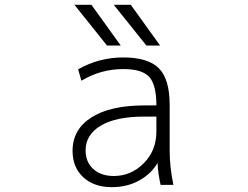

<svg xmlns="http://www.w3.org/2000/svg" viewBox="-20 -774 1040 805"><path d="M338.9 -143.6Q338.9 -94.7 371.1 -65.4Q403.3 -36.1 457 -36.1Q529.3 -36.1 582.5 -89.4Q635.7 -142.6 635.7 -222.7V-285.2H585Q465.8 -285.2 402.3 -247.1Q338.9 -209 338.9 -143.6ZM497.1 -533.2Q600.6 -533.2 646 -487.8Q691.4 -442.4 691.4 -333V-141.6Q691.4 -73.2 707 1H653.3Q642.6 -46.9 640.6 -90.8Q615.2 -46.9 567.4 -19.5Q515.6 10.7 449.2 10.7Q374 10.7 329.1 -30.8Q284.2 -72.3 284.2 -141.6Q284.2 -231.4 363.3 -281.7Q442.4 -332 585 -332H635.7Q635.7 -418 606 -451.2Q576.2 -484.4 497.1 -484.4Q402.3 -484.4 321.3 -435.5L307.6 -483.4Q395.5 -533.2 497.1 -533.2ZM593.8 -583 457 -753.9H528.3L651.4 -583ZM428.7 -583 292 -753.9H363.3L486.3 -583Z"/></svg>

Font: Gen Shin Gothic Monospace Light
Style: Regular
Weight: 300
Designer: [Source Han Sans]
Ryoko NISHIZUKA  (kana & ideographs); Paul D. Hunt (Latin, Greek & Cyrillic); Wenlong ZHANG  (bopomofo
Version: Version 1.002.20150607